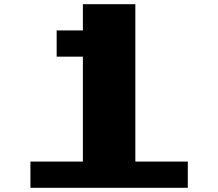

<svg xmlns="http://www.w3.org/2000/svg" viewBox="-20 -1020 1040 915"><path d="M125 -125V-250H375V-750H250V-875H375V-1000H625V-250H875V-125Z"/></svg>

Font: Press Start 2P
Style: Regular
Weight: 400
Designer: CodeMan38
Foundry: CodeMan38
Version: Version 3.000